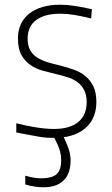

<svg xmlns="http://www.w3.org/2000/svg" viewBox="-20 -573 474 813"><path d="M164 220Q147 220 126.5 217Q106 214 87 208V171Q109 177 124 179.5Q139 182 154 182Q200 182 219.5 164.5Q239 147 239 106Q239 83 232.5 62Q226 41 210 11Q195 11 179.5 10Q164 9 146 6Q128 3 104.5 -1.5Q81 -6 49 -12V-51Q93 -40 133.5 -33.5Q174 -27 209 -27Q276 -27 311.5 -56.5Q347 -86 347 -140Q347 -169 337.5 -189Q328 -209 311.5 -222.5Q295 -236 272 -244Q249 -252 223 -258Q193 -265 163.5 -273Q134 -281 110 -297Q86 -313 71 -339.5Q56 -366 56 -410Q56 -477 103.5 -515Q151 -553 235 -553Q249 -553 261.5 -552Q274 -551 289 -549Q304 -547 323 -543.5Q342 -540 369 -534L366 -495Q320 -506 291 -510.5Q262 -515 236 -515Q169 -515 133 -488Q97 -461 97 -410Q97 -379 108 -360Q119 -341 138 -329Q157 -317 181.5 -309.5Q206 -302 233 -296Q264 -288 292.5 -278Q321 -268 342 -250.5Q363 -233 375.5 -207Q388 -181 388 -141Q388 -78 351 -39.5Q314 -1 250 8Q267 44 273 65Q279 86 279 106Q279 162 249.5 191Q220 220 164 220Z"/></svg>

Font: Encode Sans Normal
Style: Thin
Weight: 100
Designer: Pablo Impallari, Andres Torresi
Foundry: Pablo Impallari, Andres Torresi
Version: Version 1.000; ttfautohint (v1.00) -l 8 -r 50 -G 200 -x 14 -